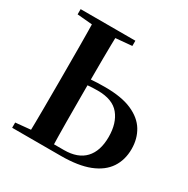

<svg xmlns="http://www.w3.org/2000/svg" viewBox="-167 -889 1017 1038"><g transform="rotate(30 341.5 -370.5)"><path d="M211.1 0V-35.6H346.8Q432.8 -35.6 476.9 -82.5Q521.1 -129.3 521.1 -217.4Q521.1 -303.5 479.4 -354.4Q437.8 -405.4 345.1 -405.4Q309.9 -405.4 276.3 -402.1Q242.7 -398.9 210.4 -391.2V-427.5Q244.8 -435.3 282.6 -438.5Q320.5 -441.7 370.2 -441.7Q473.5 -441.7 537.3 -413.5Q601.2 -385.4 631.1 -336.2Q661.1 -287 661.1 -222.8Q661.1 -155 627.7 -104.7Q594.3 -54.5 525.3 -27.2Q456.2 0 348 0ZM137.2 0Q139.2 -86.6 139.5 -173.3Q139.9 -259.9 139.9 -346.1V-393.6Q139.9 -481.3 139.5 -568.4Q139.2 -655.6 137.2 -740.5H285.6Q283.1 -654.9 282.6 -571Q282.1 -487.1 282.1 -417.5V-346.1Q282.1 -258.5 282.6 -171.8Q283.1 -85.2 285.6 0ZM44.1 -707.9V-740.5H385.8V-707.9L233.9 -694.2H197.5ZM44.1 0V-32.6L196 -47.3H211.1V0Z"/></g></svg>

Font: Source Han Serif JP VF
Style: Regular
Weight: 250
Designer: Ryoko NISHIZUKA 西塚涼子 (kana & ideographs); Frank Grießhammer (Latin, Greek & Cyrillic); Wenlong ZHANG 张文龙 (bopomofo); San
Foundry: Adobe
Version: Version 2.001;hotconv 1.1.0;makeotfexe 2.6.0